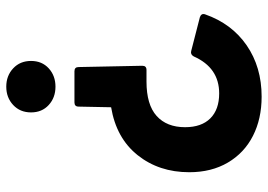

<svg xmlns="http://www.w3.org/2000/svg" viewBox="-138 -666 834 597"><g transform="rotate(90 278.5 -368.0)"><path d="M202 -183Q189 -183 189 -196L185 -394Q185 -407 198 -407H234Q306 -407 341 -438.5Q376 -470 376 -527Q376 -578 348.5 -605.5Q321 -633 271 -633Q191 -633 156 -554Q150 -543 139 -546L34 -573Q28 -575 25.5 -579Q23 -583 25 -589Q54 -672 121.5 -718.5Q189 -765 281 -765Q350 -765 403 -738Q456 -711 486 -660Q516 -609 516 -540Q516 -446 463 -379.5Q410 -313 314 -297L312 -196Q312 -183 299 -183ZM170 -48Q170 -82 193 -103Q216 -124 250 -124Q284 -124 307 -103Q330 -82 330 -48Q330 -14 307 7.5Q284 29 250 29Q216 29 193 7.5Q170 -14 170 -48Z"/></g></svg>

Font: LINE Seed Sans KR Bold
Style: Regular
Weight: 700
Designer: LINE BX Design & Sandoll Inc & Dalton Maag Ltd
Foundry: Sandoll Inc.
Version: Version 1.000